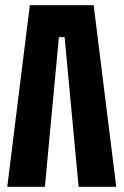

<svg xmlns="http://www.w3.org/2000/svg" viewBox="-20 -720 476 740"><path d="M341 -700 428 0H283L229 -577H207L153 0H8L95 -700Z"/></svg>

Font: Tektur Condensed SemiBold
Style: Regular
Weight: 600
Width: 3
Designer: Adam Jagosz
Foundry: Adam Jagosz
Version: Version 1.005;gftools[0.9.30]